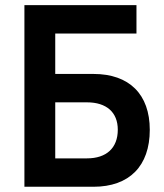

<svg xmlns="http://www.w3.org/2000/svg" viewBox="-20 -713 626 733"><path d="M73.2 0H336.9C473.6 0 551.8 -79.1 551.8 -217.3C551.8 -353 473.6 -430.7 336.9 -430.7H190.9V-585H501V-693.4H73.2ZM190.9 -108.4V-322.3H312C386.7 -322.3 429.7 -284.2 429.7 -217.8C429.7 -148.4 386.7 -108.4 312 -108.4Z"/></svg>

Font: Cascadia Code PL SemiBold
Style: Regular
Weight: 600
Monospace: yes
Designer: Aaron Bell
Foundry: Saja Typeworks
Version: Version 2404.023